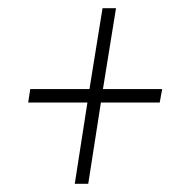

<svg xmlns="http://www.w3.org/2000/svg" viewBox="-20 -527 460 470"><path d="M163 -77 194 -276H49L54 -309H199L231 -507H264L232 -309H377L371 -276H227L196 -77Z"/></svg>

Font: Georama ExtraCondensed Thin ExtraLight
Style: Italic
Weight: 250
Italic angle: -9°
Version: Version 1.001